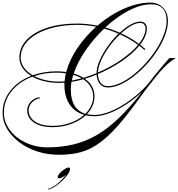

<svg xmlns="http://www.w3.org/2000/svg" viewBox="-140 -890 1371 1475"><path d="M977 -198Q891 -77 822 9Q753 95 692.5 151.5Q632 208 573.5 240.5Q515 273 451.5 286Q388 299 311 299Q224 299 146 273.5Q68 248 8.5 203Q-51 158 -85.5 100Q-120 42 -120 -23Q-120 -118 -60.5 -193Q-1 -268 99 -307Q57 -333 33 -369Q9 -405 9 -448Q9 -525 65 -584Q121 -643 221 -676Q321 -709 453 -709Q530 -709 609 -693Q670 -746 738 -785.5Q806 -825 876.5 -847.5Q947 -870 1015 -870Q1075 -870 1112.5 -831Q1150 -792 1150 -730Q1150 -679 1129 -621.5Q1108 -564 1071.5 -506.5Q1035 -449 988 -397.5Q941 -346 889.5 -305.5Q838 -265 786 -241.5Q734 -218 688 -218Q651 -218 628 -244.5Q605 -271 602 -317Q557 -298 512 -285Q548 -260 567 -225.5Q586 -191 586 -149Q586 -111 570.5 -76.5Q555 -42 528 -13Q554 -7 586 -7Q631 -7 685 -25.5Q739 -44 795.5 -78Q852 -112 906 -156.5Q960 -201 1004 -254L1005 -255Q1035 -295 1074.5 -343Q1114 -391 1161 -444H1211Q1185 -429 1161.5 -410Q1138 -391 1112.5 -364Q1087 -337 1054.5 -297Q1022 -257 977 -198ZM971 -505Q951 -523 930 -539Q879 -477 794.5 -419.5Q710 -362 612 -321Q614 -278 634 -253Q654 -228 688 -228Q732 -228 782.5 -251Q833 -274 883.5 -314Q934 -354 980 -405Q1026 -456 1062 -512.5Q1098 -569 1119 -625Q1140 -681 1140 -730Q1140 -792 1110 -824.5Q1080 -857 1022 -857Q967 -857 907 -834.5Q847 -812 786 -771.5Q725 -731 669 -679Q726 -663 780 -639Q821 -677 862 -700.5Q903 -724 937 -724Q961 -724 974.5 -710Q988 -696 988 -670Q988 -641 974.5 -609.5Q961 -578 936 -547Q956 -531 975 -514ZM938 -714Q906 -714 867.5 -692Q829 -670 790 -634Q865 -600 927 -553Q951 -583 964.5 -613Q978 -643 978 -670Q978 -690 967 -702Q956 -714 938 -714ZM19 -448Q19 -407 43.5 -372Q68 -337 111 -312Q152 -326 198 -334Q244 -342 294 -342Q333 -342 369 -337Q393 -430 454.5 -520.5Q516 -611 599 -685Q525 -699 453 -699Q359 -699 279.5 -680.5Q200 -662 141.5 -628.5Q83 -595 51 -549Q19 -503 19 -448ZM426 -325Q468 -313 501 -292Q551 -307 602 -328Q602 -373 626 -427Q650 -481 688 -534.5Q726 -588 771 -631Q717 -655 660 -670Q581 -595 518.5 -504.5Q456 -414 426 -325ZM782 -626Q738 -585 700 -533Q662 -481 638 -428Q614 -375 612 -333Q707 -373 789 -429.5Q871 -486 921 -545Q857 -592 782 -626ZM294 -332Q202 -332 123 -305Q161 -285 210.5 -274Q260 -263 317 -263Q336 -263 356 -265Q359 -295 366 -327Q332 -332 294 -332ZM423 -315Q416 -293 412 -271Q448 -278 487 -288Q459 -305 423 -315ZM-110 -23Q-110 31 -83.5 79Q-57 127 -11 163.5Q35 200 95.5 221Q156 242 223 242Q332 242 425 219.5Q518 197 603.5 147.5Q689 98 774 16Q859 -66 952 -185Q894 -130 829 -87.5Q764 -45 701 -21Q638 3 586 3Q550 3 519 -4Q474 37 407.5 62Q341 87 262 87Q174 87 121.5 51.5Q69 16 69 -43Q69 -79 95.5 -108Q122 -137 161 -143L169 -136Q132 -130 106 -103.5Q80 -77 80 -44Q80 11 129.5 44Q179 77 262 77Q336 77 400 54Q464 31 507 -8Q435 -28 395 -87.5Q355 -147 355 -236Q355 -245 355 -255Q335 -253 316 -253Q255 -253 202 -265.5Q149 -278 109 -301Q10 -264 -50 -191Q-110 -118 -110 -23ZM404 -202Q404 -50 516 -16Q544 -44 560 -78Q576 -112 576 -149Q576 -190 556 -223.5Q536 -257 500 -281Q453 -268 409 -261Q404 -230 404 -202ZM398 407Q398 424 380.5 449.5Q363 475 336.5 500Q310 525 281.5 543.5Q253 562 231 565L225 561Q257 556 296.5 525Q336 494 368 451Q353 464 338.5 472Q324 480 313 480Q303 480 303 472Q303 459 318.5 441.5Q334 424 354 410.5Q374 397 387 397Q398 397 398 407Z"/></svg>

Font: Ballet 16pt
Style: Regular
Weight: 400
Designer: Maximiliano R. Sproviero
Foundry: Omnibus-Type
Version: Version 1.100; ttfautohint (v1.8.3)